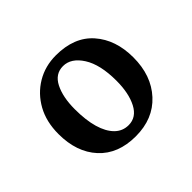

<svg xmlns="http://www.w3.org/2000/svg" viewBox="-94 -840 607 607"><g transform="rotate(-45 209.0 -537.0)"><path d="M132 -554Q132 -505 142 -470.5Q152 -436 171 -417Q190 -398 217 -398Q252 -398 270.5 -433.5Q289 -469 289 -525Q289 -597 263.5 -637Q238 -677 202 -677Q167 -677 149.5 -642.5Q132 -608 132 -554ZM40 -535Q40 -590 62.5 -630.5Q85 -671 123.5 -694Q162 -717 210 -717Q292 -717 335.5 -667.5Q379 -618 379 -539Q379 -458 332.5 -407.5Q286 -357 208 -357Q129 -357 84.5 -405.5Q40 -454 40 -535Z"/></g></svg>

Font: Vollkorn
Style: Regular
Weight: 400
Designer: Friedrich Althausen
Foundry: Friedrich Althausen
Version: Version 4.104